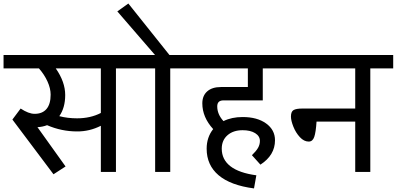

<svg xmlns="http://www.w3.org/2000/svg" viewBox="-40 -968 2234 1081"><path d="M612.8 -583V0H527.8V-259.8Q463.9 -227.5 394 -228Q306.2 -228 225.1 -263.2Q199.2 -253.4 170.9 -252L329.1 -30.8L261.2 13.2L29.8 -294.9L76.2 -356.9Q121.1 -327.1 154.8 -327.1Q198.7 -327.1 221.9 -354.5Q245.1 -381.8 245.1 -435.1Q245.1 -470.2 227.5 -509Q210 -547.9 179.2 -583H-20V-658.2H742.2V-583ZM273.9 -583Q327.1 -506.8 327.1 -433.1Q327.1 -361.3 293.9 -314Q340.8 -301.8 394 -301.8Q469.2 -301.8 527.8 -332V-583Z M918.5 -583V0H833.5V-583H705.6V-658.2H1047.9V-583ZM682.6 -948.2 922.4 -647.9H841.8L620.6 -903.8Z M1183.1 -369.1Q1183.1 -324.2 1218.3 -286.1Q1264.2 -309.1 1326.2 -309.1Q1408.2 -309.1 1458.3 -272.9Q1508.3 -236.8 1508.3 -178.2Q1508.3 -94.2 1426.3 -41L1378.4 -94.2Q1402.3 -117.2 1412.8 -135.5Q1423.3 -153.8 1423.3 -174.8Q1423.3 -201.7 1396.7 -218.3Q1370.1 -234.9 1326.2 -234.9Q1272.9 -234.9 1240.7 -206.5Q1208.5 -178.2 1208.5 -130.9Q1208.5 -69.8 1257.3 -32Q1306.2 5.9 1403.3 19L1390.1 92.8Q1258.3 75.7 1190.9 18.8Q1123.5 -38.1 1123.5 -130.9Q1123.5 -194.8 1160.2 -241.2Q1099.1 -308.1 1099.1 -386.2Q1099.1 -429.2 1126.7 -453.6Q1154.3 -478 1204.1 -478H1355.5V-583H1009.3V-658.2H1581.1V-583H1439.5V-402.8H1219.2Q1183.1 -403.3 1183.1 -369.1Z M2044.9 -583V0H1960V-283.2H1742.2Q1738.3 -223.1 1729.2 -197Q1720.2 -170.9 1698.2 -170.9Q1671.4 -170.9 1648.2 -196Q1625 -221.2 1611.6 -255.1Q1598.1 -289.1 1598.1 -312Q1598.1 -339.8 1613 -348.4Q1627.9 -356.9 1662.1 -356.9H1960V-583H1541V-658.2H2173.8V-583Z"/></svg>

Font: Sarala
Style: Regular
Weight: 400
Designer: Andres Torresi
Foundry: Huerta Tipografica
Version: Version 1.004;PS 001.003;hotconv 1.0.70;makeotf.lib2.5.58329